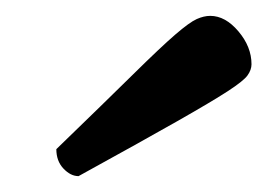

<svg xmlns="http://www.w3.org/2000/svg" viewBox="-20 -732 337 242"><path d="M79 -510Q69 -510 60 -519.5Q51 -529 51 -544Q113 -604 148 -638.5Q183 -673 201 -688.5Q219 -704 228 -708Q237 -712 245 -712Q264 -712 280.5 -692.5Q297 -673 297 -651Q297 -644 292 -637Q287 -630 267 -617Q247 -604 203 -579Q159 -554 79 -510Z"/></svg>

Font: Petrona
Style: Bold Italic
Weight: 700
Italic angle: -9°
Designer: Ringo R. Seeber
Foundry: Ringo R. Seeber
Version: Version 2.001; ttfautohint (v1.8.3)